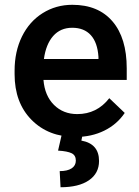

<svg xmlns="http://www.w3.org/2000/svg" viewBox="-20 -558 577 796"><path d="M40.5 0ZM293.5 9.8Q180.7 9.8 110.6 -61.3Q40.5 -132.3 40.5 -250.5V-265.1Q40.5 -344.2 71 -406.5Q101.6 -468.8 156.7 -503.4Q211.9 -538.1 279.8 -538.1Q387.7 -538.1 446.5 -469.2Q505.4 -400.4 505.4 -274.4V-226.6H160.2Q165.5 -161.1 203.9 -123Q242.2 -85 300.3 -85Q381.8 -85 433.1 -150.9L497.1 -89.8Q465.3 -42.5 412.4 -16.4Q359.4 9.8 293.5 9.8ZM279.3 -442.9Q230.5 -442.9 200.4 -408.7Q170.4 -374.5 162.1 -313.5H388.2V-322.3Q384.3 -381.8 356.4 -412.4Q328.6 -442.9 279.3 -442.9ZM322.8 -1.5 317.4 24.9Q390.6 38.1 390.6 109.4Q390.6 160.6 348.6 189.5Q306.6 218.3 231 218.3L227.5 151.4Q259.8 151.4 277.1 139.9Q294.4 128.4 294.4 107.9Q294.4 85.9 277.1 77.4Q259.8 68.8 220.7 66.4L236.3 -1.5Z"/></svg>

Font: Roboto Medium
Style: Regular
Weight: 500
Designer: Google
Version: Version 2.134; 2016; ttfautohint (v1.6)